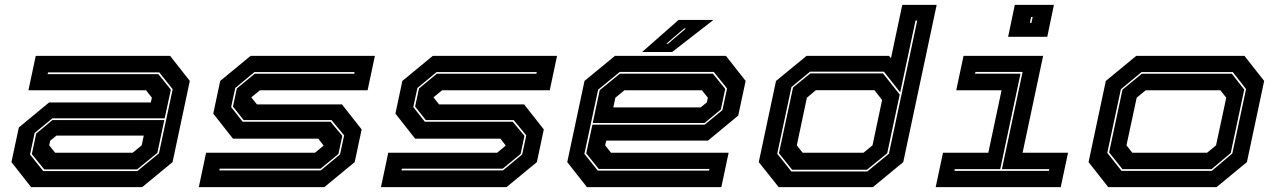

<svg xmlns="http://www.w3.org/2000/svg" viewBox="-20 -770 5248 790"><path d="M108 0 27 -103 57.5 -245.5 182 -348.5H600.5L605 -368L581 -398.5H97L127 -540H680L761 -437L690 -103L565 0ZM158 -66H545L634 -139L690.5 -403L635.5 -472H177.5L176 -465H631.5L683 -401L657.5 -283H195.5L122.5 -223L103.5 -134ZM162 -73 111 -136 129 -220.5 196 -276H656L627.5 -141L544 -73ZM207 -141.5H526L563 -172L571.5 -212H212L186.5 -191L182.5 -172Z M798 0 828 -141.5H1276L1311.5 -171L1289.5 -199.5H938.5L857.5 -302.5L886 -437L1011 -540H1522.5L1492.5 -398.5H1049.5L1014 -369.5L1037 -340.5H1387L1468 -237.5L1439.5 -103L1314.5 0ZM882.5 -69H1300L1379 -134.5L1396 -213L1344 -276H982.5L938.5 -331.5L954.5 -406L1028 -466.5H1437.5L1439 -473.5H1027L948 -408L931 -329.5L978.5 -269H1340L1388.5 -211L1372.5 -136.5L1299 -76H884Z M1547.5 0 1577.5 -141.5H2025.5L2061 -171L2039 -199.5H1688L1607 -302.5L1635.5 -437L1760.5 -540H2272L2242 -398.5H1799L1763.5 -369.5L1786.5 -340.5H2136.5L2217.5 -237.5L2189 -103L2064 0ZM1632 -69H2049.5L2128.5 -134.5L2145.5 -213L2093.5 -276H1732L1688 -331.5L1704 -406L1777.5 -466.5H2187L2188.5 -473.5H1776.5L1697.5 -408L1680.5 -329.5L1728 -269H2089.5L2138 -211L2122 -136.5L2048.5 -76H1633.5Z M2967 -540 3048 -437 3017.5 -294.5 2893 -191.5H2474.5L2470 -172L2494 -141.5H2978L2948 0H2395L2314 -103L2385 -437L2510 -540ZM2917 -474H2530L2441 -401L2384.5 -137L2439.5 -68H2897.5L2899 -75H2443.5L2392 -139L2417.5 -257H2879.5L2952.5 -317L2971.5 -406ZM2913 -467 2964 -404 2946 -319.5 2879 -264H2419L2447.5 -399L2531 -467ZM2868 -398.5H2549L2512 -368L2503.5 -328H2863L2888.5 -349L2892.5 -368ZM2622 -556 2772 -688H2915.5L2745.5 -556ZM2721.5 -590H2728.5L2802.5 -653H2795Z M3571.5 0H3184L3102 -103L3173 -437L3298.5 -540H3638L3646 -530.5L3692.5 -750H3834L3696.5 -103ZM3548.5 -64.5 3637.5 -137.5 3754 -685.5H3747L3684 -390L3617 -475H3313L3236.5 -412L3178 -137.5L3236 -64.5ZM3547 -71.5H3239.5L3185 -139.5L3243 -410L3314 -468H3613L3682 -381L3630.5 -139.5ZM3533 -141.5 3570 -172 3609.5 -358.5 3578 -399H3337L3300 -368L3258.5 -172L3282.5 -141.5Z M4128 -618.5 4155.5 -750H4316.5L4289 -618.5ZM4217.5 -676H4224L4229 -700H4222.5ZM3830 0 3860 -141.5H4046.5L4101 -398.5H3914.5L3944.5 -540H4272L4187.5 -141.5H4374.5L4344.5 0ZM3907 -67H4296L4297.5 -74H4102.5L4187.5 -474H3993.5L3992 -467H4179L4095.5 -74H3908.5Z M4540 0 4459 -103 4530 -437 4655 -540H5100.5L5181.5 -437L5110.5 -103L4985.5 0ZM4594.5 -67H4966L5050.5 -138.5L5107 -403.5L5052.5 -473.5H4677L4592 -403L4536 -141ZM4598.5 -74 4543.5 -143 4598.5 -401 4678 -466.5H5048.5L5099.5 -401.5L5044 -140.5L4965 -74ZM4639 -141.5H4946.5L4983.5 -172L5025.5 -368L5001.5 -398.5H4694L4657 -368L4615 -172Z"/></svg>

Font: Tourney Expanded ExtraBold
Style: Italic
Weight: 800
Width: 7
Italic angle: -12°
Designer: Tyler Finck
Foundry: Etcetera Type Co
Version: Version 1.010; ttfautohint (v1.8.3)